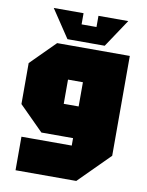

<svg xmlns="http://www.w3.org/2000/svg" viewBox="-95 -807 775 1015"><g transform="rotate(10 292.5 -300.0)"><path d="M60 140V-40H330V-80H160L30 -210V-430L160 -560H550V-24L386 140ZM250 -380V-250H330V-380ZM350 -740H510L410 -590H210L110 -740H270V-680H350Z"/></g></svg>

Font: Tektur SemiCondensed Black
Style: Regular
Weight: 900
Width: 4
Designer: Adam Jagosz
Foundry: Adam Jagosz
Version: Version 1.005;gftools[0.9.30]